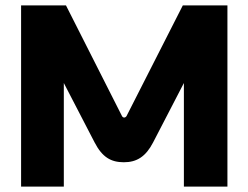

<svg xmlns="http://www.w3.org/2000/svg" viewBox="-20 -690 918 710"><path d="M58 -670V0H216V-383L330 -163C358 -109 390 -90 438 -90C486 -90 519 -111 546 -163L660 -383V0H821V-670H656L448 -261C444 -254 435 -253 431 -261L224 -670Z"/></svg>

Font: LT Wave Text Black
Style: Regular
Weight: 900
Designer: Daniel Lyons
Version: Version 2.5 (Glyphs App)